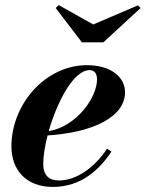

<svg xmlns="http://www.w3.org/2000/svg" viewBox="-20 -727 574 757"><path d="M347.5 -630.5 211.5 -707 199.5 -695.5 303 -560H387.5L534.5 -695.5L524 -706ZM150.5 -81C150.5 -112 157 -151.5 167.5 -193C351.5 -205 473 -268 473 -363C473 -423 417.5 -470 323 -470C157.5 -470 25 -314.5 25 -150C25 -60 80 10 188.5 10C300 10 372.5 -58.5 419.5 -129.5L402 -140.5C352 -65 280.5 -15.5 212.5 -15.5C176 -15.5 150.5 -32.5 150.5 -81ZM333 -450.5C355 -450.5 362.5 -434 362.5 -413.5C362.5 -342.5 281.5 -228 172 -210C205 -325.5 270 -450.5 333 -450.5Z"/></svg>

Font: Bodoni* 11pt
Style: Bold Italic
Weight: 700
Italic angle: -13°
Version: Version 2.3